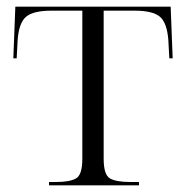

<svg xmlns="http://www.w3.org/2000/svg" viewBox="-20 -556 558 576"><path d="M127 0V-10H148Q190 -10 208.5 -21Q227 -32 227 -80V-524H135Q80 -524 58.5 -506Q37 -488 33 -437L30 -381H20L26 -536H492L498 -381H488L485 -436Q481 -488 459.5 -506Q438 -524 384 -524H291V-80Q291 -32 309.5 -21Q328 -10 371 -10H397V0Z"/></svg>

Font: Noto Serif Display Light
Style: Regular
Weight: 300
Designer: Monotype Design Team
Foundry: Monotype Imaging Inc.
Version: Version 2.009